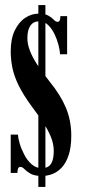

<svg xmlns="http://www.w3.org/2000/svg" viewBox="-20 -729 338 761"><path d="M132 12V-709H160V12ZM146 -31.5Q116.5 -31.5 100.8 -40.8Q85 -50 76.8 -58.8Q68.5 -67.5 60.5 -67.5Q49 -67.5 49 -43.5H22.5V-195.5H51Q51.5 -183 57.8 -161.2Q64 -139.5 75.8 -116.8Q87.5 -94 105 -78.2Q122.5 -62.5 145.5 -62.5Q163.5 -62.5 173.8 -70.5Q184 -78.5 188.5 -93.8Q193 -109 193 -131.5Q193 -158.5 181.8 -186.2Q170.5 -214 150.5 -244.2Q130.5 -274.5 104.5 -309Q72 -353.5 54 -390.2Q36 -427 29.2 -460Q22.5 -493 22.5 -526Q22.5 -575 38.5 -608.2Q54.5 -641.5 79.8 -658.2Q105 -675 133.5 -675Q158 -675 171.8 -667Q185.5 -659 193.2 -650.8Q201 -642.5 208 -642.5Q213.5 -642.5 216.2 -647.2Q219 -652 219.5 -665H246V-514H218Q217.5 -528.5 212 -550.2Q206.5 -572 196.2 -593.5Q186 -615 170.8 -629.8Q155.5 -644.5 135 -644.5Q112.5 -644.5 100.5 -627.2Q88.5 -610 88.5 -578Q88.5 -554.5 98.5 -528.2Q108.5 -502 128.2 -472Q148 -442 176 -406.5Q219.5 -353.5 241 -302.5Q262.5 -251.5 262.5 -191.5Q262.5 -145.5 252.2 -114.5Q242 -83.5 225 -65.2Q208 -47 187.5 -39.2Q167 -31.5 146 -31.5Z"/></svg>

Font: Imbue 24pt
Style: Bold
Weight: 700
Designer: Tyler Finck
Foundry: Etcetera Type Company
Version: Version 1.102